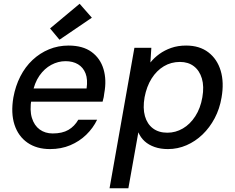

<svg xmlns="http://www.w3.org/2000/svg" viewBox="-20 -780 1249 1020"><path d="M246 12Q175 12 126 -22Q77 -56 57 -117.5Q37 -179 51 -262Q62 -323 88 -374Q114 -425 153 -461.5Q192 -498 240.5 -518Q289 -538 344 -538Q420 -538 466.5 -504Q513 -470 530 -412.5Q547 -355 534 -285Q533 -275 531 -264Q529 -253 525 -240H120L132 -310H440Q447 -358 434.5 -390Q422 -422 394.5 -438.5Q367 -455 328 -455Q289 -455 252.5 -435.5Q216 -416 189.5 -378Q163 -340 152 -282L147 -254Q137 -194 149.5 -153.5Q162 -113 191 -92Q220 -71 260 -71Q311 -71 343.5 -90Q376 -109 396 -144H496Q475 -100 438.5 -64.5Q402 -29 353.5 -8.5Q305 12 246 12ZM296 -569 246 -629 403 -760 468 -686Z M562 220 694 -526H784L779 -448Q799 -473 826.5 -493Q854 -513 889.5 -525.5Q925 -538 969 -538Q1040 -538 1087 -502Q1134 -466 1152.5 -404Q1171 -342 1157 -262Q1147 -202 1120.5 -152Q1094 -102 1056 -65.5Q1018 -29 971 -8.5Q924 12 872 12Q833 12 801.5 1Q770 -10 748.5 -29.5Q727 -49 715 -77L662 220ZM869 -75Q913 -75 951.5 -97.5Q990 -120 1017.5 -162.5Q1045 -205 1055 -263Q1065 -321 1052.5 -363Q1040 -405 1010 -428Q980 -451 936 -451Q889 -451 850.5 -428Q812 -405 785.5 -363Q759 -321 748 -263Q738 -205 750 -163Q762 -121 792.5 -98Q823 -75 869 -75Z"/></svg>

Font: DM Sans 9pt Medium
Style: Italic
Weight: 500
Italic angle: -10°
Version: Version 4.004;gftools[0.9.30]